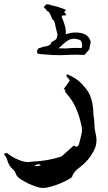

<svg xmlns="http://www.w3.org/2000/svg" viewBox="-58 -624 513 914"><path d="M147.5 270.5Q131.3 270.5 115.2 264.6Q75.2 252 42 230Q22.5 219.2 16.1 200.2Q12.7 189.5 3.4 182.1Q-17.1 163.1 -22.9 140.1Q-25.9 125 -37.1 113.3Q-38.1 112.8 -38.1 109.9Q-38.1 107.9 -36.6 106.9Q-31.7 104.5 -26.9 104.5Q-22.5 104.5 -17.6 109.9Q8.3 129.9 45.9 142.6Q60.5 147.5 75.7 147.5Q85 147.5 94.2 145.5Q172.4 142.1 233.9 121.1Q242.2 115.2 269.5 89.8L292.5 69.3L307.1 75.2Q314.5 70.3 317.4 64.9Q332.5 9.8 332.5 -5.4Q332.5 -18.1 323.5 -52Q314.5 -85.9 300.8 -115.2Q290 -142.6 250 -189.5Q253.4 -191.4 253.4 -193.4Q253.4 -196.3 245.6 -200.2Q259.3 -220.2 273.4 -239.3Q272.5 -246.1 265.6 -252.4Q258.8 -258.8 258.8 -265.1Q258.8 -268.1 260.3 -271L262.2 -270Q305.2 -253.4 333 -223.1L352.1 -200.7Q385.7 -159.7 386.7 -78.1Q391.1 -57.1 391.4 -33.4Q391.6 -9.8 397.9 16.6Q401.4 30.3 401.4 43.5Q401.4 72.3 385.3 99.6Q362.8 141.6 321.8 172.4Q291 194.3 285.6 216.8Q284.7 220.2 274.9 226.1Q227.1 254.4 169.9 268.1Q158.7 270.5 147.5 270.5ZM114.7 167Q127.4 167 137.2 161.6Q130.4 157.7 124.5 157.7Q117.2 157.7 105 166.5ZM256.8 -393.6Q261.7 -393.6 272 -394.5Q288.6 -396 305.7 -396L321.3 -395.5Q325.2 -395.5 329.3 -395.8Q333.5 -396 333.5 -407.2V-408.2L333 -406.2Q333 -429.7 321.3 -434.1Q304.7 -439.9 294.4 -439.9Q288.1 -439.9 281.7 -437.5Q265.1 -437.5 227.1 -399.4L219.7 -394ZM176.3 -603.5Q175.8 -603.5 175.8 -603Q175.8 -600.6 214.8 -592.3Q249.5 -581.1 256.8 -575.7L247.6 -567.9Q251 -561 252.7 -559.6Q254.4 -558.1 257.8 -554.7Q255.4 -550.3 250.5 -550.3H245.6Q239.3 -550.3 236.8 -549.8Q235.4 -548.3 235.4 -546.4Q235.4 -543.9 236.3 -542Q255.4 -497.1 255.4 -473.6L254.9 -461.9L263.2 -463.4Q282.2 -469.2 301.3 -469.2Q356.9 -469.2 370.6 -434.1Q373.5 -428.7 373.5 -423.8Q373.5 -419.4 371.6 -415Q368.2 -400.4 368.2 -391.1Q360.8 -380.4 349.1 -368.7Q348.1 -364.7 346.4 -363.8Q344.7 -362.8 337.9 -362.8H333Q313 -363.8 300.3 -363.8L282.7 -363.3L227.5 -361.3Q190.9 -361.3 162.6 -364.3L130.4 -366.7Q118.2 -367.7 118.2 -376.5Q118.2 -381.3 121.1 -387.2Q123 -394 128.7 -395Q134.3 -396 139.2 -397.9Q146.5 -401.9 156.2 -402.6Q166 -403.3 176.8 -409.2Q185.5 -413.6 186 -422.9Q193.8 -427.7 202.1 -432.1Q210.4 -436.5 212.9 -444.8Q215.3 -453.1 215.8 -459Q215.3 -462.9 201.2 -520.5Q200.7 -525.9 194.8 -528.8Q190.9 -530.3 186.5 -543.9Q183.1 -552.7 178.2 -562Q173.8 -568.8 167.5 -571.3Q162.6 -572.3 162.4 -576.7Q162.1 -581.1 155.8 -584Q151.4 -586.4 151.4 -589.4Q151.4 -592.8 157.2 -597.7Q160.6 -601.1 161.6 -603Z"/></svg>

Font: Kurland
Style: Regular
Weight: 400
Designer: GGBot
Version: 0.22